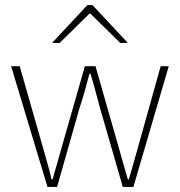

<svg xmlns="http://www.w3.org/2000/svg" viewBox="-20 -740 712 760"><path d="M168 0 24 -478H58L150 -156Q159 -123 168 -92.5Q177 -62 184 -30H188Q197 -62 206 -92.5Q215 -123 224 -156L316 -478H358L450 -156Q459 -123 468 -92.5Q477 -62 486 -30H490Q499 -62 508 -92.5Q517 -123 526 -156L616 -478H648L508 0H466L376 -312Q366 -347 357.5 -380.5Q349 -414 338 -448H334Q325 -414 315.5 -379.5Q306 -345 294 -310L206 0ZM186 -570 326 -720H346L486 -570H456L338 -686H334L216 -570Z"/></svg>

Font: SourceSans3VF
Style: Regular
Weight: 200
Designer: Paul D. Hunt
Foundry: Adobe
Version: Version 3.052;hotconv 1.1.0;makeotfexe 2.6.0